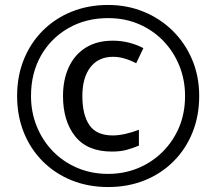

<svg xmlns="http://www.w3.org/2000/svg" viewBox="-20 -744 872 774"><path d="M416 10Q336 10 269 -17Q202 -44 152.5 -93.5Q103 -143 76 -210Q49 -277 49 -357Q49 -437 76 -504Q103 -571 152.5 -620.5Q202 -670 269 -697Q336 -724 416 -724Q492 -724 558.5 -697Q625 -670 675.5 -620.5Q726 -571 754.5 -504Q783 -437 783 -357Q783 -277 756 -210Q729 -143 679.5 -93.5Q630 -44 563 -17Q496 10 416 10ZM416 -43Q480 -43 536 -66Q592 -89 635 -131.5Q678 -174 702 -231Q726 -288 726 -357Q726 -422 703 -479Q680 -536 638.5 -579Q597 -622 540.5 -646.5Q484 -671 416 -671Q326 -671 255.5 -630.5Q185 -590 145 -519.5Q105 -449 105 -357Q105 -292 128 -235Q151 -178 192.5 -135Q234 -92 291 -67.5Q348 -43 416 -43ZM431 -133Q332 -133 283 -194.5Q234 -256 234 -357Q234 -422 257 -472.5Q280 -523 325 -551.5Q370 -580 435 -580Q500 -580 558 -550L529 -489Q479 -515 436 -515Q377 -515 344.5 -473Q312 -431 312 -357Q312 -281 340.5 -239.5Q369 -198 435 -198Q458 -198 486.5 -204.5Q515 -211 540 -221V-157Q516 -147 491 -140Q466 -133 431 -133Z"/></svg>

Font: Noto Sans Indic Siyaq Numbers
Style: Regular
Weight: 400
Designer: Monotype Design Team
Foundry: Monotype Imaging Inc.
Version: Version 2.002; ttfautohint (v1.8.4.7-5d5b)